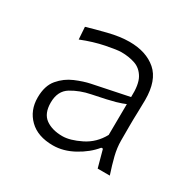

<svg xmlns="http://www.w3.org/2000/svg" viewBox="-101 -847 603 603"><g transform="rotate(30 200.5 -545.0)"><path d="M160.2 -343.3Q105 -343.3 74.5 -373.3Q43.9 -403.3 43.9 -449.7Q43.9 -492.7 64.7 -517.1Q85.4 -541.5 114.3 -553.7Q143.1 -565.9 167 -570.8L297.4 -597.7Q299.3 -643.6 286.4 -666.3Q273.4 -689 251 -696.8Q228.5 -704.6 200.7 -704.6Q185.5 -704.6 146.5 -696.8Q107.4 -689 64.5 -671.9L61.5 -716.3Q89.4 -724.6 131.1 -735.1Q172.9 -745.6 207 -745.6Q267.6 -745.6 304 -714.1Q340.3 -682.6 340.3 -611.8Q340.3 -594.7 339.4 -568.1Q338.4 -541.5 338.4 -515.1V-463.4Q338.4 -438 345.2 -410.4Q352.1 -382.8 362.8 -350.6H318.8L301.8 -413.1H295.9Q272.5 -384.3 235.1 -363.8Q197.8 -343.3 160.2 -343.3ZM171.4 -383.3Q199.2 -383.3 237.1 -402.1Q274.9 -420.9 295.9 -459.5L296.9 -571.8Q286.1 -566.9 264.4 -560.5Q242.7 -554.2 184.6 -542.5Q147.5 -535.2 117.4 -517.1Q87.4 -499 87.4 -456.5Q87.4 -417 110.8 -400.1Q134.3 -383.3 171.4 -383.3Z"/></g></svg>

Font: Pinar-DS2-FD Light
Style: Regular
Weight: 300
Designer: Amin Abedi
Version: Version 2.000